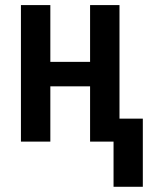

<svg xmlns="http://www.w3.org/2000/svg" viewBox="-20 -548 604 743"><path d="M359.9 -308.6V-213.9H142.6V-308.6ZM174.8 -528.3V0H61V-528.3ZM442.4 -528.3V0H328.6V-528.3ZM532.7 -88.9V174.8H419.4V-88.9Z"/></svg>

Font: Roboto Condensed Medium
Style: Regular
Weight: 500
Designer: Christian Robertson
Foundry: Google
Version: Version 3.0